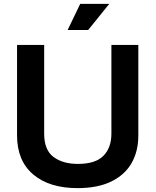

<svg xmlns="http://www.w3.org/2000/svg" viewBox="-20 -961 803 991"><path d="M68 -262V-729H208V-271Q208 -187 256 -151Q304 -115 382 -115Q473 -115 514 -157Q555 -199 555 -271V-729H694V-262Q694 -180 659 -119Q624 -58 554 -24Q484 10 380 10Q235 10 151.5 -60.5Q68 -131 68 -262ZM329 -806 394 -941H544L435 -806Z"/></svg>

Font: BDO Grotesk DemiBold
Style: Regular
Weight: 600
Designer: Deni Anggara
Foundry: Lokal Container
Version: Version 2.000